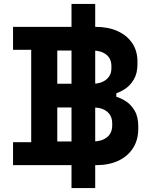

<svg xmlns="http://www.w3.org/2000/svg" viewBox="-20 -836 762 972"><path d="M46 0V-116H138V-584H46V-700H464Q528 -700 575.5 -678.5Q623 -657 649.5 -617.5Q676 -578 676 -523V-513Q676 -465 658 -434.5Q640 -404 615.5 -387.5Q591 -371 569 -364V-346Q591 -340 617 -323.5Q643 -307 661.5 -276Q680 -245 680 -195V-185Q680 -127 653 -85.5Q626 -44 578.5 -22Q531 0 468 0ZM270 -120H452Q495 -120 521.5 -141Q548 -162 548 -201V-211Q548 -250 522 -271Q496 -292 452 -292H270ZM270 -412H450Q491 -412 517.5 -433Q544 -454 544 -491V-501Q544 -539 518 -559.5Q492 -580 450 -580H270ZM462 116H342V-816H462Z"/></svg>

Font: Space 7353
Style: Regular
Weight: 400
Designer: Christine Claussen + Ruben Lyon  (Space 7353)
Version: Version 1.000;FEAKit 1.0